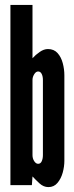

<svg xmlns="http://www.w3.org/2000/svg" viewBox="-20 -755 300 783"><path d="M177.5 8Q157.5 8 141 -7.2Q124.5 -22.5 112.5 -35.5L110 0H22.5V-735H112.5V-517.5Q125 -531.5 142 -543.2Q159 -555 175.5 -555Q200 -555 214.8 -538.5Q229.5 -522 236 -497.2Q242.5 -472.5 242.5 -448V-99Q242.5 -76 235.8 -51.2Q229 -26.5 214.5 -9.2Q200 8 177.5 8ZM135.5 -87Q145.5 -87 150.2 -97.5Q155 -108 155 -122.5V-429Q155 -443.5 150 -453.5Q145 -463.5 135.5 -463.5Q126.5 -463.5 119.5 -452.2Q112.5 -441 112.5 -429V-122.5Q112.5 -108.5 119.5 -97.8Q126.5 -87 135.5 -87Z"/></svg>

Font: League Gothic SemiCondensed
Style: Regular
Weight: 400
Width: 4
Designer: The League of Moveable Type
Version: Version 2.001